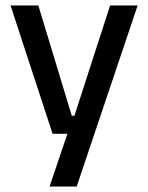

<svg xmlns="http://www.w3.org/2000/svg" viewBox="-20 -509 541 701"><path d="M296.5 -86.5 244.5 -64 382 -489H482.5L260 172H161L238.5 -57.5L282.5 -20.5H172L18.5 -489H120L242 -86.5Z"/></svg>

Font: Anek Telugu Medium
Style: Regular
Weight: 500
Designer: Omkar Bhoir (Telugu), Yesha Goshar (Latin)
Foundry: Ek Type
Version: Version 1.003